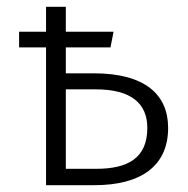

<svg xmlns="http://www.w3.org/2000/svg" viewBox="-20 -543 551 563"><path d="M255 -328H173V-404H304L313 -450H173V-523H115V-450H36V-404H115V0H257C393 0 473 -56 473 -168C473 -265 406 -328 255 -328ZM262 -48H173V-281H261C364 -281 412 -240 412 -168C412 -78 353 -48 262 -48Z"/></svg>

Font: FiraGO Light
Style: Regular
Weight: 300
Designer: bBox Type
Foundry: bBox Type GmbH
Version: Version 1.001;PS 001.001;hotconv 1.0.88;makeotf.lib2.5.64775